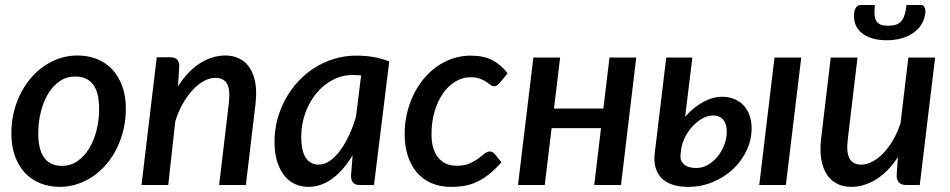

<svg xmlns="http://www.w3.org/2000/svg" viewBox="-20 -740 3798 768"><path d="M228.5 -76.5Q262 -76.5 289.5 -95.2Q317 -114 336.2 -145.5Q355.5 -177 366 -218.2Q376.5 -259.5 376.5 -304.5Q376.5 -370.5 352.2 -402.2Q328 -434 280.5 -434Q246.5 -434 219.2 -415.5Q192 -397 173 -366Q154 -335 143.5 -293.5Q133 -252 133 -206.5Q133 -76.5 228.5 -76.5ZM219 7.5Q177 7.5 141.5 -6.8Q106 -21 80.2 -48.2Q54.5 -75.5 40 -115.2Q25.5 -155 25.5 -205.5Q25.5 -271 46.2 -328Q67 -385 103 -427.2Q139 -469.5 187.2 -493.8Q235.5 -518 290.5 -518Q332.5 -518 368 -503.8Q403.5 -489.5 429 -462.2Q454.5 -435 469 -395.2Q483.5 -355.5 483.5 -305Q483.5 -262 474 -222Q464.5 -182 447.5 -147.2Q430.5 -112.5 406.2 -84Q382 -55.5 352.8 -35.2Q323.5 -15 289.5 -3.8Q255.5 7.5 219 7.5Z M692 -394.5Q731.5 -456.5 780.5 -487.2Q829.5 -518 881.5 -518Q913.5 -518 938.5 -505.2Q963.5 -492.5 979.5 -467.8Q995.5 -443 1001.5 -407Q1007.5 -371 1002 -324.5L963.5 0H856.5L895 -324.5Q902 -379 888.8 -403.8Q875.5 -428.5 841 -428.5Q819 -428.5 795.8 -416Q772.5 -403.5 751.2 -380.8Q730 -358 711.5 -325.8Q693 -293.5 681 -254L653 0H546L607 -511H661Q678.5 -511 687.8 -502.2Q697 -493.5 697 -475Z M1424.5 -438Q1416 -439 1407.8 -439.5Q1399.5 -440 1391 -440Q1348 -440 1310.2 -420Q1272.5 -400 1244.8 -366Q1217 -332 1201 -287.2Q1185 -242.5 1185 -193Q1185 -136 1203.2 -108.8Q1221.5 -81.5 1255 -81.5Q1277.5 -81.5 1299 -96.2Q1320.5 -111 1339.8 -136.8Q1359 -162.5 1375.5 -197.5Q1392 -232.5 1404 -273.5ZM1390.5 -119Q1373 -90 1353.2 -66.8Q1333.5 -43.5 1311.5 -27Q1289.5 -10.5 1265 -1.5Q1240.5 7.5 1214 7.5Q1184.5 7.5 1159.5 -4Q1134.5 -15.5 1116.5 -38.5Q1098.5 -61.5 1088.2 -95.2Q1078 -129 1078 -173.5Q1078 -219 1089.5 -262.2Q1101 -305.5 1122 -343.8Q1143 -382 1172.5 -414Q1202 -446 1238.5 -469Q1275 -492 1317.2 -504.8Q1359.5 -517.5 1406 -517.5Q1439.5 -517.5 1472.5 -512.2Q1505.5 -507 1537 -494L1476 0H1419.5Q1399 0 1391.5 -10.5Q1384 -21 1384 -36.5Z M1986 -91Q1960.5 -62.5 1937 -43.8Q1913.5 -25 1889.8 -13.5Q1866 -2 1840.2 2.8Q1814.5 7.5 1784 7.5Q1739.5 7.5 1705 -7.8Q1670.5 -23 1647 -50.8Q1623.5 -78.5 1611 -117.5Q1598.5 -156.5 1598.5 -204Q1598.5 -245 1607.5 -284.5Q1616.5 -324 1633 -358.8Q1649.5 -393.5 1673.2 -422.8Q1697 -452 1726.5 -473Q1756 -494 1790.5 -505.8Q1825 -517.5 1863.5 -517.5Q1914.5 -517.5 1949.2 -499.5Q1984 -481.5 2010.5 -446.5L1976.5 -405.5Q1972.5 -401.5 1967.5 -398.2Q1962.5 -395 1956.5 -395Q1949 -395 1942 -400.5Q1935 -406 1925 -412.8Q1915 -419.5 1900 -425.2Q1885 -431 1861.5 -431Q1830 -431 1801.8 -414Q1773.5 -397 1752.2 -366.8Q1731 -336.5 1718.5 -294.5Q1706 -252.5 1706 -203Q1706 -144 1732.2 -110.5Q1758.5 -77 1806.5 -77Q1837.5 -77 1858 -86Q1878.5 -95 1892.8 -105.5Q1907 -116 1917.5 -125Q1928 -134 1939.5 -134Q1950 -134 1959 -124L1986 -91Z M2525 -510 2464 0H2357L2384 -227.5H2186.5L2159 0H2052L2113.5 -510H2220.5L2196 -306H2393.5L2418 -510Z M3185 -510 3123.5 0H3017L3078 -510ZM2702 -119.5Q2699.5 -97.5 2716 -82.8Q2732.5 -68 2765.5 -68Q2790.5 -68 2812.5 -81Q2834.5 -94 2851 -114.8Q2867.5 -135.5 2877.2 -161.2Q2887 -187 2887 -212.5Q2887 -225.5 2884.5 -237.2Q2882 -249 2875.5 -258Q2869 -267 2858.5 -272.5Q2848 -278 2832 -278Q2810.5 -278 2789 -265.8Q2767.5 -253.5 2749.5 -234Q2731.5 -214.5 2719.5 -190Q2707.5 -165.5 2704.5 -141ZM2720.5 -272.5Q2736 -291 2754.2 -306Q2772.5 -321 2791.8 -331.5Q2811 -342 2830.5 -347.5Q2850 -353 2868 -353Q2895 -353 2917 -344Q2939 -335 2954.2 -318.8Q2969.5 -302.5 2978 -279.2Q2986.5 -256 2986.5 -227.5Q2986.5 -180 2966.2 -137.5Q2946 -95 2911.2 -62.8Q2876.5 -30.5 2830.5 -11.5Q2784.5 7.5 2733 7.5Q2696 7.5 2669 -1.8Q2642 -11 2625.2 -28.5Q2608.5 -46 2601.8 -71Q2595 -96 2599 -127.5L2645 -510H2749.5Z M3720.5 -510 3659 0H3605.5Q3566.5 0 3566.5 -38L3571.5 -111.5Q3532.5 -52 3484.2 -22.2Q3436 7.5 3385 7.5Q3353 7.5 3328 -5.2Q3303 -18 3287 -42.8Q3271 -67.5 3265 -103.5Q3259 -139.5 3264.5 -186L3303 -510H3410L3371.5 -186Q3364.5 -131.5 3377.8 -106.5Q3391 -81.5 3425.5 -81.5Q3446.5 -81.5 3469 -93.2Q3491.5 -105 3512.5 -126.5Q3533.5 -148 3551.5 -178.5Q3569.5 -209 3582 -246.5L3613.5 -510ZM3533 -637Q3551 -637 3563.8 -641.2Q3576.5 -645.5 3585 -655.2Q3593.5 -665 3598.5 -680.8Q3603.5 -696.5 3606 -720H3664Q3674.5 -720 3678.5 -710.2Q3682.5 -700.5 3681.5 -689Q3678.5 -663.5 3666.2 -643.2Q3654 -623 3633.8 -608.8Q3613.5 -594.5 3586.5 -586.8Q3559.5 -579 3526.5 -579Q3493.5 -579 3468.2 -586.8Q3443 -594.5 3426 -608.8Q3409 -623 3401.5 -643.2Q3394 -663.5 3396.5 -689Q3398 -700.5 3404.5 -710.2Q3411 -720 3421 -720H3479.5Q3477 -696.5 3478.2 -680.8Q3479.5 -665 3485.8 -655.2Q3492 -645.5 3503.5 -641.2Q3515 -637 3533 -637Z"/></svg>

Font: Lato SemiBold
Style: Italic
Weight: 600
Italic angle: -7°
Designer: Lukasz Dziedzic with Adam Twardoch and Botio Nikoltchev
Foundry: tyPoland Lukasz Dziedzic
Version: Version 2.015; 2015-08-06; http://www.latofonts.com/